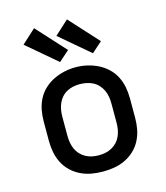

<svg xmlns="http://www.w3.org/2000/svg" viewBox="-115 -862 831 959"><g transform="rotate(-15 300.0 -382.5)"><path d="M300 8Q270 8 241 3Q212 -2 185 -15Q158 -28 136.5 -48.5Q115 -69 101.5 -95.5Q88 -122 82.5 -151Q77 -180 77 -210V-310Q77 -340 82.5 -369Q88 -398 101.5 -424.5Q115 -451 137 -471.5Q159 -492 185.5 -505Q212 -518 241 -524.5Q270 -531 300 -531Q330 -531 359 -524.5Q388 -518 414.5 -505Q441 -492 463 -471.5Q485 -451 498.5 -424.5Q512 -398 517.5 -369Q523 -340 523 -310V-210Q523 -180 517.5 -151Q512 -122 498.5 -95.5Q485 -69 463.5 -48.5Q442 -28 415 -15Q388 -2 359 3Q330 8 300 8ZM300 -76Q318 -76 335 -79.5Q352 -83 367.5 -91.5Q383 -100 395 -113Q407 -126 414 -142Q421 -158 424 -175Q427 -192 427 -210V-310Q427 -328 424 -345.5Q421 -363 413.5 -379Q406 -395 394 -408Q382 -421 366.5 -429Q351 -437 333.5 -440.5Q316 -444 298 -444Q281 -444 264 -440.5Q247 -437 231.5 -428.5Q216 -420 204.5 -407Q193 -394 186 -378Q179 -362 176 -344.5Q173 -327 173 -310V-210Q173 -192 176 -175Q179 -158 186 -142Q193 -126 205 -113Q217 -100 232.5 -91.5Q248 -83 265 -79.5Q282 -76 300 -76ZM403 -576 249 -707 321 -773 457 -624ZM233 -576 79 -707 151 -773 287 -624Z"/></g></svg>

Font: Iosevka Custom Medium Extended
Style: Regular
Weight: 500
Width: 7
Monospace: yes
Designer: Belleve Invis
Foundry: Belleve Invis
Version: Version 11.2.4; ttfautohint (v1.8.4)